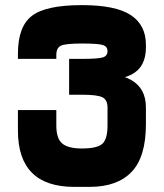

<svg xmlns="http://www.w3.org/2000/svg" viewBox="-20 -730 640 750"><path d="M550 -545V-555Q550 -632 491 -671Q432 -710 300 -710Q159 -710 104.5 -668Q50 -626 50 -520V-500H200V-515Q200 -544 219 -552Q238 -560 300 -560Q361 -560 380.5 -554.5Q400 -549 400 -530Q400 -511 380.5 -505.5Q361 -500 300 -500V-410Q438 -410 494 -439Q550 -468 550 -545ZM270 0H300V-150Q246 -150 223 -169.5Q200 -189 200 -240V-300H50V-220Q50 0 270 0ZM550 -245V-310Q550 -385 492.5 -417.5Q435 -450 300 -450V-500H250V-360H300Q360 -360 380 -350Q400 -340 400 -310V-240Q400 -187 380 -168.5Q360 -150 300 -150V0H330Q438 0 494 -58.5Q550 -117 550 -245Z"/></svg>

Font: Millimetre
Style: Bold
Weight: 800
Designer: Jérémy Landes
Version: Version 1.0